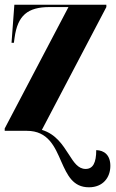

<svg xmlns="http://www.w3.org/2000/svg" viewBox="-20 -556 491 816"><path d="M358 240C418 240 449 198 449 149C449 103 423 83 389 82C389 136 375 162 344 162C312 162 294 134 273 101C247 61 218 14 158 -4L432 -526V-536H41L29 -374H39L42 -396C55 -490 97 -526 191 -526H271L0 -10V0H94C185 0 213 68 241 132C266 188 290 240 358 240Z"/></svg>

Font: Noto Serif Display ExtraCondensed Black
Style: Regular
Weight: 900
Width: 2
Designer: Monotype Design Team
Foundry: Monotype Imaging Inc.
Version: Version 2.009